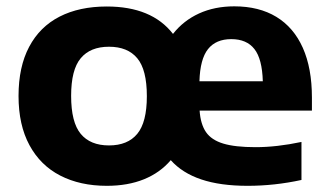

<svg xmlns="http://www.w3.org/2000/svg" viewBox="-20 -576 1036 606"><path d="M964.5 -227H610Q613 -184 630.2 -159Q647.5 -134 684.8 -122.8Q722 -111.5 786.5 -111.5Q853.5 -111.5 931.5 -128V-8Q846.5 10.5 761.5 10.5Q675 10.5 615 -9.8Q555 -30 519 -70.5Q485.5 -31 434.5 -10.2Q383.5 10.5 317 10.5Q233 10.5 170.2 -21.8Q107.5 -54 73 -117.8Q38.5 -181.5 38.5 -273Q38.5 -365 72 -428.2Q105.5 -491.5 168 -523.5Q230.5 -555.5 317 -555.5Q459 -555.5 526 -469Q559 -511 608.2 -533.5Q657.5 -556 719.5 -556Q797.5 -556 852.2 -522.8Q907 -489.5 935.8 -425Q964.5 -360.5 964.5 -268ZM609.5 -319.5H809.5Q807.5 -390 783 -421.2Q758.5 -452.5 710 -452.5Q661.5 -452.5 636.5 -421Q611.5 -389.5 609.5 -319.5ZM443.5 -272.5Q443.5 -356 413.2 -392.2Q383 -428.5 324 -428.5Q265 -428.5 234.8 -392.2Q204.5 -356 204.5 -273.5Q204.5 -190 234.8 -153.5Q265 -117 324 -117Q383 -117 413.2 -153.5Q443.5 -190 443.5 -272.5Z"/></svg>

Font: Encode Sans Semi Expanded
Style: Bold
Weight: 700
Width: 6
Designer: Multiple Designers
Foundry: Impallari Type
Version: Version 2.000